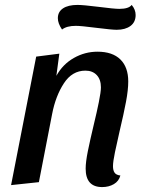

<svg xmlns="http://www.w3.org/2000/svg" viewBox="-20 -740 580 780"><path d="M376 -530Q437 -530 469 -498.5Q501 -467 501 -409Q501 -375 492 -327Q483 -279 465 -203Q455 -160 447 -121.5Q439 -83 439 -65Q439 -48 445.5 -38.5Q452 -29 469 -27Q463 -4 442.5 8Q422 20 395 20Q328 20 328 -55Q328 -82 337 -126.5Q346 -171 362 -238Q373 -283 381.5 -325Q390 -367 390 -385Q390 -417 373 -435Q356 -453 327 -453Q273 -453 239.5 -401.5Q206 -350 192 -278L138 0L25 12L127 -510L221 -522L209 -432Q235 -479 280 -504.5Q325 -530 376 -530ZM531 -679Q531 -650 510 -634.5Q489 -619 454 -619Q435 -619 371 -627Q309 -635 288 -635Q251 -635 232 -620Q215 -645 215 -666Q215 -692 236 -706Q257 -720 295 -720Q318 -720 382 -712Q444 -704 465 -704Q503 -704 515 -720Q531 -701 531 -679Z"/></svg>

Font: Sansita
Style: Italic
Weight: 400
Italic angle: -11°
Designer: Pablo Cosgaya
Foundry: Omnibus-Type
Version: Version 1.006